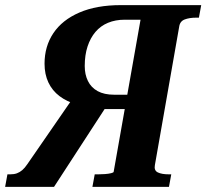

<svg xmlns="http://www.w3.org/2000/svg" viewBox="-58 -730 806 750"><path d="M363 -323 153 0H-38L-29 -49H-18Q-3 -49 8 -53Q19 -57 29 -65.5Q39 -74 49 -89L225 -344ZM414 -710H728L719 -661H708Q682 -661 663.5 -654Q645 -647 642 -626L547 -85Q543 -64 558.5 -56.5Q574 -49 602 -49H611L602 0H303L312 -49H326Q338 -49 352 -50Q366 -51 376 -53.5Q386 -56 386 -59L491 -653H429Q393 -653 364 -641Q335 -629 315 -605.5Q295 -582 284 -548.5Q273 -515 273 -472Q273 -439 285.5 -413.5Q298 -388 323.5 -374Q349 -360 388 -360H467L457 -304H334Q320 -304 307 -306.5Q294 -309 278 -312L242 -322Q203 -333 174.5 -354.5Q146 -376 131 -408Q116 -440 116 -481Q116 -549 150.5 -600.5Q185 -652 252 -681Q319 -710 414 -710Z"/></svg>

Font: Roboto Serif 72pt SemiCondensed SemiBold
Style: Italic
Weight: 600
Width: 4
Italic angle: -10°
Designer: Greg Gazdowicz
Foundry: Commercial Type
Version: Version 1.008